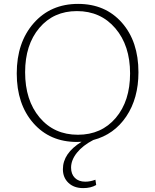

<svg xmlns="http://www.w3.org/2000/svg" viewBox="-20 -720 797 986"><path d="M375 9Q236 9 151 -88Q66 -185 66 -343Q66 -502 153 -601Q240 -700 381 -700Q521 -700 606 -603.5Q691 -507 691 -349Q691 -215 628.5 -122Q566 -29 459 -1Q405 27 375 64.5Q345 102 345 141Q345 174 364.5 193.5Q384 213 418 213Q443 213 470 203L474 230Q447 246 407 246Q360 246 331.5 219Q303 192 303 149Q303 67 399 8Q391 9 375 9ZM380 -28Q501 -28 574.5 -114.5Q648 -201 648 -343Q648 -486 572.5 -574.5Q497 -663 375 -663Q255 -663 182 -576.5Q109 -490 109 -349Q109 -205 183.5 -116.5Q258 -28 380 -28Z"/></svg>

Font: Cantarell Light
Style: Regular
Weight: 300
Designer: Dave Crossland, Nikolaus Waxweiler, Florian Fecher, Jacques Le Bailly, Eben Sorkin, Alexei Vanyashin, Alexios Zavras, Em
Version: Version 0.303